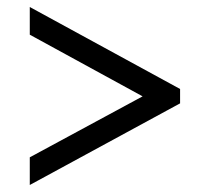

<svg xmlns="http://www.w3.org/2000/svg" viewBox="-20 -632 599 548"><path d="M65 -104V-183L387 -357L65 -533V-612L494 -378V-337Z"/></svg>

Font: NotoSerif-Bold
Style: Regular
Weight: 700
Designer: Monotype Design Team
Foundry: Monotype Imaging Inc.
Version: Version 2.007; ttfautohint (v1.8) -l 8 -r 50 -G 200 -x 14 -D